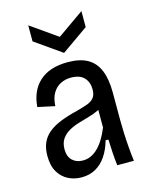

<svg xmlns="http://www.w3.org/2000/svg" viewBox="-115 -827 717 914"><g transform="rotate(-15 243.5 -370.5)"><path d="M173 12Q138 12 108 -3Q78 -18 59.5 -49Q41 -80 41 -129Q41 -165 52.5 -192Q64 -219 88 -239Q112 -259 148 -273.5Q184 -288 233 -300Q264 -308 286 -316Q308 -324 319.5 -338.5Q331 -353 331 -379Q331 -415 310 -437.5Q289 -460 245 -460Q217 -460 193.5 -448Q170 -436 155.5 -411.5Q141 -387 139 -348L55 -366Q58 -405 71.5 -436Q85 -467 109.5 -489.5Q134 -512 169 -523.5Q204 -535 249 -535Q309 -535 346.5 -514Q384 -493 402 -449.5Q420 -406 420 -340V-206Q420 -177 421.5 -140.5Q423 -104 426 -67Q429 -30 433 0H351Q347 -32 345 -64.5Q343 -97 342 -129H328Q316 -86 295 -54.5Q274 -23 243.5 -5.5Q213 12 173 12ZM200 -64Q219 -64 237 -71.5Q255 -79 272 -95Q289 -111 304 -135Q319 -159 332 -191V-299L360 -302Q349 -286 327.5 -275.5Q306 -265 279.5 -257.5Q253 -250 226.5 -242Q200 -234 178 -221.5Q156 -209 142 -189Q128 -169 128 -138Q128 -102 148 -83Q168 -64 200 -64ZM114 -753 245 -661 376 -753V-674L245 -582L114 -674Z"/></g></svg>

Font: Bricolage Grotesque SemiCondensed
Style: Regular
Weight: 400
Width: 4
Designer: Mathieu Triay
Foundry: Atelier Triay
Version: Version 1.001;gftools[0.9.33.dev8+g029e19f]